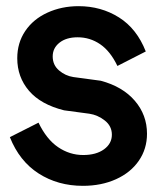

<svg xmlns="http://www.w3.org/2000/svg" viewBox="-20 -581 520 623"><path d="M12 -136 105 -183Q131 -129 168.5 -103.5Q206 -78 250 -78Q292 -78 317.5 -96.5Q343 -115 343 -144Q343 -172 320 -190Q297 -208 270 -212L188 -223Q112 -242 74 -286.5Q36 -331 36 -392Q36 -442 62 -480.5Q88 -519 134 -540Q180 -561 235 -561Q308 -561 366 -524.5Q424 -488 453 -414L361 -367Q338 -415 305 -437.5Q272 -460 232 -460Q195 -460 173 -442.5Q151 -425 151 -398Q151 -370 171.5 -352.5Q192 -335 218 -331L307 -319Q378 -300 417.5 -254Q457 -208 457 -147Q457 -98 430.5 -59.5Q404 -21 356.5 0.5Q309 22 249 22Q168 22 105.5 -18Q43 -58 12 -136Z"/></svg>

Font: BLUETTI 2.0 Medium
Style: Italic
Weight: 500
Designer: Stijn de Vries
Foundry: tokotype
Version: Version 2.005;October 31, 2023;FontCreator 14.0.0.2814 64-bi